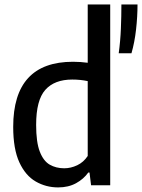

<svg xmlns="http://www.w3.org/2000/svg" viewBox="-20 -828 634 858"><path d="M240 9.5Q185.5 9.5 139.8 -16.8Q94 -43 66.5 -102.5Q39 -162 39 -261Q39 -552 306.5 -552Q323 -552 340 -550.8Q357 -549.5 372 -547.5V-808H472.5V0H387L380 -57H374.5Q354 -28 319.8 -9.2Q285.5 9.5 240 9.5ZM267 -76Q296.5 -76 325 -89.5Q353.5 -103 372 -131V-465.5Q339.5 -472.5 303 -472.5Q223.5 -472.5 182.5 -426.5Q141.5 -380.5 141.5 -270Q141.5 -192.5 157.8 -150.5Q174 -108.5 202.2 -92.2Q230.5 -76 267 -76ZM510.5 -590Q518 -644.5 520.2 -700Q522.5 -755.5 522.5 -808H594.5Q594.5 -753.5 588 -696Q581.5 -638.5 567.5 -590Z"/></svg>

Font: Encode Sans SemiCondensed SemiCondensed Medium
Style: Regular
Weight: 500
Width: 4
Designer: Multiple Designers
Foundry: Impallari Type
Version: Version 3.000; ttfautohint (v1.8.3) -l 8 -r 50 -G 200 -x 14 